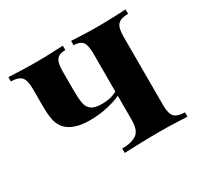

<svg xmlns="http://www.w3.org/2000/svg" viewBox="-116 -658 830 800"><g transform="rotate(-30 298.5 -258.0)"><path d="M573 -516V-495Q538 -495 523.5 -480Q509 -465 509 -423V-93Q509 -51 523.5 -36Q538 -21 573 -21V0Q554 -1 518 -2.5Q482 -4 437 -4Q392 -4 344.5 -2.5Q297 -1 271 0V-21Q316 -21 340.5 -37.5Q365 -54 365 -103V-423Q365 -465 353 -480Q341 -495 311 -495V-516Q329 -515 364 -513.5Q399 -512 436 -512Q474 -512 513.5 -513.5Q553 -515 573 -516ZM271 -516V-495Q242 -495 229.5 -480Q217 -465 217 -423V-331Q217 -296 221 -272Q225 -248 241 -236Q257 -224 291 -224Q314 -224 334.5 -229Q355 -234 369 -244V-223Q348 -211 305 -200.5Q262 -190 215 -190Q176 -190 148 -199Q120 -208 104 -224Q84 -244 78.5 -272.5Q73 -301 73 -340V-423Q73 -465 58.5 -480Q44 -495 9 -495V-516Q28 -515 66 -513.5Q104 -512 142 -512Q179 -512 215.5 -513.5Q252 -515 271 -516Z"/></g></svg>

Font: Playfair Display
Style: Bold
Weight: 700
Designer: Claus Eggers Sørensen
Foundry: Claus Eggers Sørensen
Version: Version 1.203